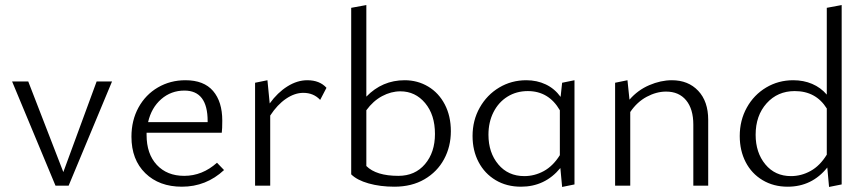

<svg xmlns="http://www.w3.org/2000/svg" viewBox="-20 -736 3436 761"><path d="M424 -413 252 0H200L28 -413H92L231 -54L363 -413Z M868 -62Q797 4 701 4Q611 4 556 -49.5Q501 -103 501 -194Q501 -259 529 -310Q557 -361 606 -389.5Q655 -418 715 -418Q788 -418 824.5 -375.5Q861 -333 861 -258Q861 -225 859 -210H561V-201Q561 -126 601.5 -82.5Q642 -39 710 -39Q782 -39 840 -91ZM567 -252H803V-256Q803 -377 711 -377Q658 -377 619 -343Q580 -309 567 -252Z M1274 -388 1249 -340Q1223 -368 1182 -368Q1148 -368 1113.5 -344.5Q1079 -321 1051 -278V0H991V-408L1040 -418L1049 -326Q1080 -369 1119 -393.5Q1158 -418 1198 -418Q1247 -418 1274 -388Z M1767 -216Q1767 -155 1740 -105Q1713 -55 1662.5 -25.5Q1612 4 1543 4Q1487 4 1441 -9Q1395 -22 1372 -45V-705L1432 -716V-353Q1495 -418 1584 -418Q1635 -418 1677 -393Q1719 -368 1743 -322Q1767 -276 1767 -216ZM1704 -205Q1704 -281 1665 -327.5Q1626 -374 1567 -374Q1530 -374 1494.5 -355Q1459 -336 1432 -299V-78Q1471 -39 1559 -39Q1625 -39 1664.5 -85.5Q1704 -132 1704 -205Z M2257 -418V-5L2208 5L2201 -70Q2140 4 2045 4Q1988 4 1944.5 -22Q1901 -48 1877 -93.5Q1853 -139 1853 -197Q1853 -259 1881.5 -309.5Q1910 -360 1958.5 -389Q2007 -418 2066 -418Q2108 -418 2143 -401.5Q2178 -385 2202 -352L2208 -408ZM2199 -121V-299Q2155 -375 2072 -375Q2027 -375 1991.5 -353Q1956 -331 1936 -291.5Q1916 -252 1916 -202Q1916 -131 1955 -84.5Q1994 -38 2058 -38Q2099 -38 2135.5 -58Q2172 -78 2199 -121Z M2787 -261V0H2728V-242Q2728 -304 2699.5 -338.5Q2671 -373 2620 -373Q2582 -373 2543.5 -352.5Q2505 -332 2478 -292V0H2418V-408L2467 -418L2475 -341Q2508 -379 2553.5 -398.5Q2599 -418 2643 -418Q2708 -418 2747.5 -376Q2787 -334 2787 -261Z M3316 -716V-5L3266 5L3259 -72Q3198 4 3102 4Q3046 4 3002.5 -22Q2959 -48 2935.5 -93.5Q2912 -139 2912 -197Q2912 -259 2940 -309.5Q2968 -360 3016.5 -389Q3065 -418 3124 -418Q3165 -418 3199 -403.5Q3233 -389 3257 -361V-705ZM3257 -123V-306Q3214 -375 3130 -375Q3062 -375 3018.5 -326.5Q2975 -278 2975 -202Q2975 -131 3013.5 -84.5Q3052 -38 3115 -38Q3156 -38 3193 -58.5Q3230 -79 3257 -123Z"/></svg>

Font: Ysabeau Infant Semilight
Style: Regular
Weight: 300
Designer: Christian Thalmann (Catharsis Fonts)
Version: Version 0.003